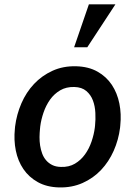

<svg xmlns="http://www.w3.org/2000/svg" viewBox="-20 -838 627 869"><path d="M48.3 -265.6Q55.2 -320.3 76.9 -370.4Q98.6 -420.4 134 -458Q169.4 -495.6 217.5 -517.6Q265.6 -539.6 324.7 -538.1Q380.9 -536.6 421.1 -513.9Q461.4 -491.2 486.1 -454.1Q510.7 -417 520.3 -369.4Q529.8 -321.8 524.4 -270.5L523.4 -259.8Q516.6 -205.1 494.6 -155.5Q472.7 -106 437.3 -68.6Q401.9 -31.2 353.8 -9.8Q305.7 11.7 247.1 10.3Q191.4 8.8 151.1 -13.7Q110.8 -36.1 85.9 -72.8Q61 -109.4 51.5 -156.7Q42 -204.1 47.4 -255.4ZM161.1 -255.4Q159.2 -237.3 158.9 -217.8Q158.7 -198.2 161.6 -179.2Q164.6 -160.2 170.9 -143.1Q177.2 -126 188.5 -112.8Q199.7 -99.6 216.1 -91.3Q232.4 -83 255.4 -82.5Q292 -81.1 319.1 -97.2Q346.2 -113.3 364.7 -139.2Q383.3 -165 394.3 -197.3Q405.3 -229.5 409.2 -260.3L410.2 -270Q413.1 -296.9 411.6 -327.1Q410.2 -357.4 400.6 -383.1Q391.1 -408.7 370.8 -426Q350.6 -443.4 316.4 -444.3Q279.8 -445.3 252.4 -429.2Q225.1 -413.1 206.5 -387Q188 -360.8 177 -328.6Q166 -296.4 162.1 -265.6ZM382.3 -818.4H502.4L375 -624H315.4Z"/></svg>

Font: Roboto Mono Medium
Style: Italic
Weight: 500
Designer: Google
Version: Version 2.000985; 2015; ttfautohint (v1.3)